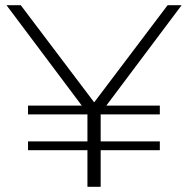

<svg xmlns="http://www.w3.org/2000/svg" viewBox="-20 -720 725 740"><path d="M317 0V-304L329 -268L5 -700H60L357 -307H329L626 -700H680L356 -268L368 -304V0ZM88 -141V-175H596V-141ZM88 -279V-313H596V-279Z"/></svg>

Font: Montserrat Thin Light
Style: Regular
Weight: 300
Version: Version 9.000